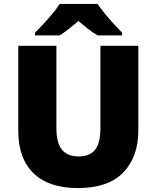

<svg xmlns="http://www.w3.org/2000/svg" viewBox="-20 -947 797 977"><path d="M684 -284Q684 -149 607.5 -69.5Q531 10 376 10Q228 10 150.5 -65.5Q73 -141 73 -280V-714H267V-295Q267 -219 295.5 -185Q324 -151 379 -151Q438 -151 464.5 -185.5Q491 -220 491 -296V-714H684ZM476 -927Q492 -904 514.5 -876.5Q537 -849 560.5 -823.5Q584 -798 601 -781V-767H477Q451 -782 428 -800Q405 -818 379 -840Q353 -818 331.5 -801Q310 -784 284 -767H158V-781Q177 -799 200.5 -824.5Q224 -850 246.5 -877Q269 -904 284 -927Z"/></svg>

Font: Noto Sans Lao Black
Style: Regular
Weight: 900
Designer: Monotype Design Team
Foundry: Monotype Imaging Inc.
Version: Version 2.003; ttfautohint (v1.8.4.7-5d5b)